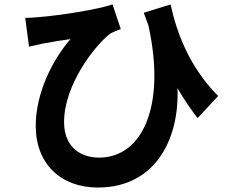

<svg xmlns="http://www.w3.org/2000/svg" viewBox="-20 -782 1040 860"><path d="M957 -352C827 -483 771 -638 744 -762L624 -725C631 -705 638 -686 645 -667C725 -305 616 -76 424 -76C338 -76 267 -126 267 -235C267 -402 404 -577 472 -630C486 -639 507 -646 521 -652L484 -762C419 -740 253 -713 149 -705C130 -703 110 -702 93 -702L110 -573C133 -578 149 -582 168 -586C203 -593 258 -602 296 -607C217 -517 140 -367 140 -218C140 -48 253 58 418 58C676 58 784 -159 775 -387C804 -337 834 -293 865 -253Z"/></svg>

Font: Noto Sans CJK KR Bold
Style: Regular
Weight: 700
Designer: Ryoko NISHIZUKA (kana & ideographs); Paul D. Hunt (Latin, Greek & Cyrillic); Wenlong ZHANG (bopomofo); Sandoll Communica
Foundry: Adobe Systems Incorporated
Version: Version 1.004;PS 1.004;hotconv 1.0.82;makeotf.lib2.5.63406